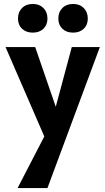

<svg xmlns="http://www.w3.org/2000/svg" viewBox="-20 -662 533 971"><path d="M485 -424 220 289H69L204 28L8 -424H158L262 -122L343 -424ZM71 -568Q71 -601 91.5 -621.5Q112 -642 146 -642Q179 -642 199.5 -621.5Q220 -601 220 -568Q220 -536 199.5 -516.5Q179 -497 146 -497Q112 -497 91.5 -516.5Q71 -536 71 -568ZM275 -568Q275 -601 295.5 -621.5Q316 -642 350 -642Q383 -642 403.5 -621.5Q424 -601 424 -568Q424 -536 403.5 -516.5Q383 -497 350 -497Q316 -497 295.5 -516.5Q275 -536 275 -568Z"/></svg>

Font: Ysabeau Ultrabold
Style: Regular
Weight: 800
Designer: Christian Thalmann (Catharsis Fonts)
Version: Version 0.003